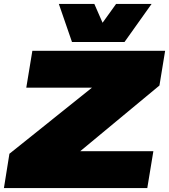

<svg xmlns="http://www.w3.org/2000/svg" viewBox="-36 -959 862 979"><path d="M-16 0 12 -175 433 -512H98L129 -700H806L777 -523L373 -188H746L715 0ZM737 -939 599 -745H331L264 -939H445L487 -843L556 -939Z"/></svg>

Font: Georama Extended Black
Style: Italic
Weight: 900
Width: 7
Italic angle: -9°
Designer: Jean-Baptiste Levee
Foundry: Production Type
Version: Version 1.000